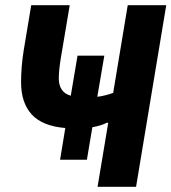

<svg xmlns="http://www.w3.org/2000/svg" viewBox="-20 -718 659 738"><path d="M231 -226Q144 -233 102.5 -277.5Q61 -322 61 -402Q61 -461 71 -524L100 -698H248L214 -496Q206 -448 206 -416Q206 -391 217 -374Q228 -357 252 -350L278 -504H381L354 -346Q371 -348 386 -352Q401 -356 415 -361L471 -698H619L503 0H355L396 -246H390Q369 -235 335 -229L314 -104H211Z"/></svg>

Font: iA Writer Mono V
Style: Regular
Weight: 400
Italic angle: -9.5°
Designer: Mike Abbink, Paul van der Laan, Pieter van Rosmalen
Foundry: Bold Monday
Version: Version 2.000